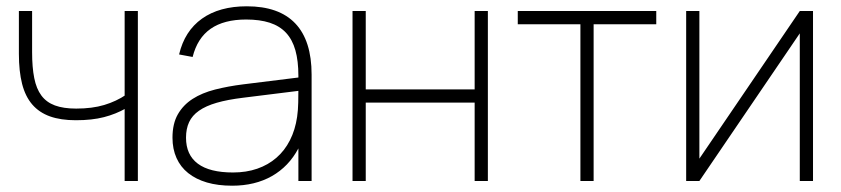

<svg xmlns="http://www.w3.org/2000/svg" viewBox="-20 -575 2673 610"><path d="M380.5 -231Q348 -212.5 310.2 -202.8Q272.5 -193 221 -193Q173 -193 138.8 -205.2Q104.5 -217.5 82.5 -243Q60.5 -268.5 50.2 -308.5Q40 -348.5 40 -404V-540H82V-409Q82 -361 88.8 -327Q95.5 -293 111.5 -271.5Q127.5 -250 154.5 -240Q181.5 -230 222 -230Q273 -230 311.2 -241.5Q349.5 -253 380.5 -274L376 -265V-540H418V0H376V-234.5Z M764 -555Q677 -555 621.8 -515.8Q566.5 -476.5 549 -402L592 -394Q607 -454 649.2 -483.5Q691.5 -513 762 -513Q805.5 -513 837 -502.8Q868.5 -492.5 888.8 -470.8Q909 -449 918.5 -415.2Q928 -381.5 928 -334V-291Q928 -273 927.5 -249Q927 -225 924 -204Q918 -162.5 901.2 -129.5Q884.5 -96.5 858.2 -73.8Q832 -51 797.2 -39Q762.5 -27 720.5 -27Q646 -27 608.5 -55Q571 -83 571 -137.5Q571 -166 580.8 -187Q590.5 -208 612.2 -223.2Q634 -238.5 668.5 -248.5Q703 -258.5 752.5 -264.5L933.5 -287L934 -329.5L752.5 -307Q704.5 -301 663.2 -290.5Q622 -280 592 -260.8Q562 -241.5 545 -211.8Q528 -182 528 -137.5Q528 -101.5 540.8 -73Q553.5 -44.5 578 -25Q602.5 -5.5 637.5 4.8Q672.5 15 717.5 15Q790 15 843.8 -15.5Q897.5 -46 928 -103.5V0H970V-338Q970 -446 918.2 -500.5Q866.5 -555 764 -555Z M1100 0V-540H1142V-291H1488V-540H1530V0H1488V-249H1142V0Z M1824 0V-498H1625V-540H2065V-498H1866V0Z M2563 -540V0H2521V-469L2202 0H2160V-540H2202V-71L2521 -540Z"/></svg>

Font: Vela Sans GX ExtLt
Style: Regular
Weight: 200
Designer: Principal design: Mikhail Sharanda - project Manrope.
Design modification: Ravid Balaliev
Foundry: Mikhail Sharanda
Version: Version 1.001